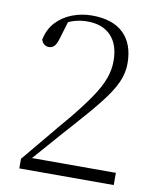

<svg xmlns="http://www.w3.org/2000/svg" viewBox="-83 -802 710 867"><g transform="rotate(10 272.0 -368.5)"><path d="M65 0V-44Q117 -106 166 -165.5Q215 -225 252 -268Q305 -333 337.5 -381Q370 -429 385 -469.5Q400 -510 400 -551Q400 -626 361.5 -666.5Q323 -707 253 -707Q224 -707 195 -699Q166 -691 132 -669L171 -702L142 -606Q135 -583 125.5 -573Q116 -563 101 -563Q88 -563 79 -570.5Q70 -578 66 -591Q76 -640 106 -672Q136 -704 179 -720.5Q222 -737 269 -737Q365 -737 414.5 -688.5Q464 -640 464 -551Q464 -507 445 -464.5Q426 -422 383.5 -367.5Q341 -313 269 -233Q254 -217 228 -187Q202 -157 168.5 -119Q135 -81 100 -41L108 -70V-56H498V0Z"/></g></svg>

Font: Noto Serif JP
Style: Regular
Weight: 200
Designer: Ryoko NISHIZUKA 西塚涼子 (kana & ideographs); Frank Grießhammer (Latin, Greek & Cyrillic); Wenlong ZHANG 张文龙 (bopomofo); San
Foundry: Adobe
Version: Version 2.001;hotconv 1.1.0;makeotfexe 2.6.0